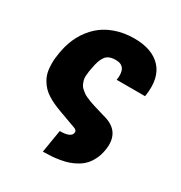

<svg xmlns="http://www.w3.org/2000/svg" viewBox="-176 -680 950 1007"><g transform="rotate(30 299.5 -176.0)"><path d="M228 201.7 250.7 63.9Q320.3 63.9 323.2 31.2Q324.6 15.3 301.1 8.5L199.6 -28.4Q175.1 -37.6 156.8 -46Q138.5 -54.3 118.4 -66.9Q98.4 -79.5 84.9 -93.6Q71.4 -107.6 59.7 -127.3Q47.9 -147 42.6 -170.1Q37.3 -193.2 37.3 -223.9Q37.3 -254.6 44 -290.5L46.2 -302.6Q56.5 -356.5 80.6 -401.5Q104.8 -446.4 141.9 -480.5Q179 -514.6 232.1 -533.6Q285.2 -552.6 348.7 -552.6Q401.3 -552.6 441.9 -538.4Q482.6 -524.1 509.9 -495Q537.3 -465.9 546.9 -421.9Q556.5 -377.8 546.9 -318.2H375Q388.8 -406.2 320.3 -406.2Q297.6 -406.2 282.1 -400Q266.7 -393.8 257.1 -380Q247.5 -366.1 242 -349.6Q236.5 -333.1 231.5 -306.8L227.3 -284.1Q225.1 -267 224.3 -253.4Q223.4 -239.7 227.3 -227.5Q231.2 -215.2 235.8 -205.8Q240.4 -196.4 249.5 -188Q258.5 -179.7 267.6 -173.3Q276.6 -166.9 289.8 -160.9Q302.9 -154.8 315.5 -150.2Q328.1 -145.6 344.5 -140.6L429.7 -115.1Q527.3 -81 507.8 31.2Q502.5 62.5 490.2 87.5Q478 112.6 462 130Q446 147.4 424 160.3Q402 173.3 380.1 180.9Q358.3 188.6 330.8 193.4Q303.3 198.2 279.8 199.8Q256.4 201.3 228 201.7Z"/></g></svg>

Font: Karasuma Gothic
Style: Italic
Weight: 900
Italic angle: -9.39999°
Designer: Rasmus Andersson / Ryoko Nishizuka
Foundry: Genbu
Version: Version 1.00